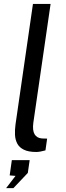

<svg xmlns="http://www.w3.org/2000/svg" viewBox="-20 -763 336 972"><path d="M163.8 6.4Q124 6.4 100.9 -5.1Q77.7 -16.5 67.4 -36.1Q57.1 -55.7 55.9 -80.8Q54.8 -105.8 58.5 -133L146.8 -743H236.1L148.8 -142Q143.5 -102.8 155.1 -83.3Q166.7 -63.9 192.7 -62L218.6 -61.3L210.1 -1.7Q197.7 1.8 185.3 4.1Q173 6.4 163.8 6.4ZM11 189.4 58.6 127.4 29 125 39.9 47.8H130.2L120.8 112.5L47.8 189.4Z"/></svg>

Font: Public Sans Thin
Style: Italic
Weight: 100
Italic angle: -8°
Designer: The Public Sans project authors (U.S. Web Design System). Libre Franklin designed by Pablo Impallari and Rodrigo Fuenzal
Version: Version 2.000